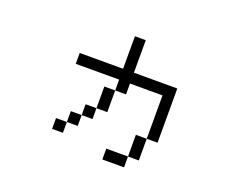

<svg xmlns="http://www.w3.org/2000/svg" viewBox="-113 -738 1226 1040"><g transform="rotate(20 500.0 -218.0)"><path d="M687.5 62.5H562.5V125H687.5ZM687.5 62.5H750Q750 62.5 750 -62.5H687.5Q687.5 -62.5 687.5 62.5ZM312.5 0H250V62.5H312.5ZM312.5 0H375V-62.5H312.5ZM375 -62.5H437.5V-125H375ZM750 -62.5H812.5V-375H562.5V-562.5H500V-375H250V-312.5H500V-250H437.5Q437.5 -250 437.5 -125H500Q500 -125 500 -250H562.5V-312.5H750Q750 -312.5 750 -62.5Z"/></g></svg>

Font: BFUnifontExMono
Style: Regular
Weight: 500
Version: Version 15.0.06